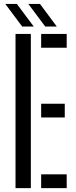

<svg xmlns="http://www.w3.org/2000/svg" viewBox="-20 -976 394 996"><path d="M60.5 0V-800H140V0ZM193.5 0V-71.5H326V0ZM193.5 -366.5V-438H316V-366.5ZM193.5 -728.5V-800H326V-728.5ZM95 -838.5 7.5 -955.5H67.5L155 -838.5ZM214.5 -838.5 127 -955.5H187.5L274.5 -838.5Z"/></svg>

Font: Big Shoulders Stencil Text Thin
Style: Regular
Weight: 400
Version: Version 2.001